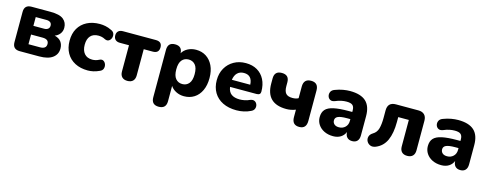

<svg xmlns="http://www.w3.org/2000/svg" viewBox="-26 -1181 5200 2049"><g transform="rotate(15 2574.0 -156.5)"><path d="M213 -96H340Q409 -96 409 -150Q409 -203 340 -203H213ZM213 -299H331Q359 -299 374.5 -312Q390 -325 390 -348Q390 -372 374.5 -384Q359 -396 331 -396H213ZM142 0Q63 0 63 -79V-413Q63 -491 142 -491H350Q452 -491 494.5 -456.5Q537 -422 537 -363Q537 -326 516 -298Q495 -270 460 -257Q509 -245 532 -214Q555 -183 555 -139Q555 -75 505 -37.5Q455 0 358 0Z M895 11Q814 11 753.5 -20.5Q693 -52 660 -110Q627 -168 627 -247Q627 -326 660 -383Q693 -440 753.5 -471Q814 -502 895 -502Q925 -502 957.5 -495.5Q990 -489 1024 -472Q1051 -461 1058.5 -438Q1066 -415 1058 -392Q1050 -369 1031 -358Q1012 -347 985 -360Q967 -370 948 -374Q929 -378 912 -378Q855 -378 824.5 -344Q794 -310 794 -247Q794 -184 824.5 -148.5Q855 -113 912 -113Q929 -113 947.5 -117Q966 -121 985 -131Q1012 -145 1031 -133.5Q1050 -122 1057.5 -99Q1065 -76 1057.5 -53Q1050 -30 1023 -19Q989 -3 957 4Q925 11 895 11Z M1333 9Q1294 9 1273 -12.5Q1252 -34 1252 -74V-363H1151Q1119 -363 1101 -380Q1083 -397 1083 -428Q1083 -458 1101 -474.5Q1119 -491 1151 -491H1515Q1583 -491 1583 -428Q1583 -363 1515 -363H1415V-74Q1415 -34 1394 -12.5Q1373 9 1333 9Z M1908 -110Q1953 -110 1981 -143Q2009 -176 2009 -246Q2009 -316 1981 -348.5Q1953 -381 1908 -381Q1862 -381 1834 -348.5Q1806 -316 1806 -246Q1806 -176 1834 -143Q1862 -110 1908 -110ZM1727 189Q1646 189 1646 106V-418Q1646 -500 1726 -500Q1804 -500 1806 -423Q1826 -459 1867 -480.5Q1908 -502 1958 -502Q2022 -502 2070 -471Q2118 -440 2145.5 -383Q2173 -326 2173 -246Q2173 -167 2146 -109Q2119 -51 2070.5 -20Q2022 11 1958 11Q1910 11 1870 -9.5Q1830 -30 1809 -63V106Q1809 189 1727 189Z M2538 11Q2450 11 2386 -20.5Q2322 -52 2287.5 -110Q2253 -168 2253 -246Q2253 -322 2286 -379.5Q2319 -437 2376.5 -469.5Q2434 -502 2508 -502Q2581 -502 2634 -471Q2687 -440 2716 -383.5Q2745 -327 2745 -250Q2745 -213 2702 -213H2409Q2416 -159 2449.5 -134.5Q2483 -110 2542 -110Q2565 -110 2594.5 -115.5Q2624 -121 2651 -134Q2681 -146 2701 -135.5Q2721 -125 2728.5 -103Q2736 -81 2728 -58.5Q2720 -36 2693 -24Q2659 -7 2619 2Q2579 11 2538 11ZM2408 -291H2611Q2606 -395 2515 -395Q2470 -395 2442.5 -368Q2415 -341 2408 -291Z M3231 9Q3151 9 3151 -78V-160Q3101 -140 3049 -140Q2824 -140 2824 -361V-418Q2824 -500 2905 -500Q2987 -500 2987 -418V-376Q2987 -321 3008.5 -296Q3030 -271 3082 -271Q3101 -271 3117.5 -274.5Q3134 -278 3147 -286V-414Q3147 -500 3229 -500Q3310 -500 3310 -414V-78Q3310 9 3231 9Z M3606 11Q3550 11 3507 -10Q3464 -31 3440 -67.5Q3416 -104 3416 -149Q3416 -203 3444 -234Q3472 -265 3534.5 -278.5Q3597 -292 3700 -292H3738V-309Q3738 -349 3718.5 -366Q3699 -383 3652 -383Q3625 -383 3594.5 -377Q3564 -371 3527 -355Q3497 -344 3477 -355.5Q3457 -367 3450.5 -390Q3444 -413 3454 -436Q3464 -459 3494 -470Q3541 -488 3582.5 -495Q3624 -502 3658 -502Q3777 -502 3834.5 -449.5Q3892 -397 3892 -287V-74Q3892 -34 3872.5 -12.5Q3853 9 3816 9Q3780 9 3760 -12Q3740 -33 3739 -71Q3724 -33 3689.5 -11Q3655 11 3606 11ZM3738 -213H3701Q3632 -213 3602 -199.5Q3572 -186 3572 -156Q3572 -130 3590 -113.5Q3608 -97 3642 -97Q3683 -97 3710.5 -123.5Q3738 -150 3738 -193Z M4424 9Q4385 9 4364 -12.5Q4343 -34 4343 -74V-366H4226V-312Q4226 -188 4190.5 -109.5Q4155 -31 4077 1Q4042 15 4016 4Q3990 -7 3977.5 -31Q3965 -55 3972 -82Q3979 -109 4010 -128Q4051 -152 4064 -199.5Q4077 -247 4077 -317V-400Q4077 -491 4168 -491H4415Q4459 -491 4482.5 -467.5Q4506 -444 4506 -400V-74Q4506 -34 4485 -12.5Q4464 9 4424 9Z M4801 11Q4745 11 4702 -10Q4659 -31 4635 -67.5Q4611 -104 4611 -149Q4611 -203 4639 -234Q4667 -265 4729.5 -278.5Q4792 -292 4895 -292H4933V-309Q4933 -349 4913.5 -366Q4894 -383 4847 -383Q4820 -383 4789.5 -377Q4759 -371 4722 -355Q4692 -344 4672 -355.5Q4652 -367 4645.5 -390Q4639 -413 4649 -436Q4659 -459 4689 -470Q4736 -488 4777.5 -495Q4819 -502 4853 -502Q4972 -502 5029.5 -449.5Q5087 -397 5087 -287V-74Q5087 -34 5067.5 -12.5Q5048 9 5011 9Q4975 9 4955 -12Q4935 -33 4934 -71Q4919 -33 4884.5 -11Q4850 11 4801 11ZM4933 -213H4896Q4827 -213 4797 -199.5Q4767 -186 4767 -156Q4767 -130 4785 -113.5Q4803 -97 4837 -97Q4878 -97 4905.5 -123.5Q4933 -150 4933 -193Z"/></g></svg>

Font: Chiron GoRound TC EB
Style: Regular
Weight: 700
Designer: Ryoko NISHIZUKA 西塚涼子 (kana, bopomofo & ideographs); Paul D. Hunt (Latin, Greek & Cyrillic); Sandoll Communications 산돌커뮤니
Foundry: Adobe
Version: Version 1.000;hotconv 1.1.1;makeotfexe 2.6.0